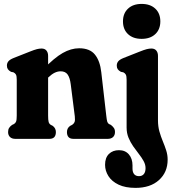

<svg xmlns="http://www.w3.org/2000/svg" viewBox="-20 -695 859 961"><path d="M220.8 -415.3V-116.8Q220.8 -93.7 223.5 -84.4Q226.2 -75.1 234 -70.2L244.1 -65Q259.7 -53 259.7 -34.2Q259.7 0 227.3 0H56.5Q39.8 0 30.2 -9Q20.5 -18.1 20.5 -34.2Q20.5 -46.7 25.6 -54.7Q30.7 -62.8 40.5 -69.8L49.8 -74.2Q57.2 -78.3 60.5 -86.6Q63.8 -94.9 63.8 -116.8V-296.1Q63.8 -314 60 -321.4Q56.1 -328.7 47.2 -333.1L35.1 -335.5Q23.9 -341.9 19.3 -348.9Q14.6 -355.9 14.6 -366.7Q14.6 -379.1 22 -388.1Q29.4 -397.1 48.2 -404.7L129.3 -436.7Q151.8 -445.7 164.4 -448.9Q177.1 -452.1 187.9 -452.1Q204.2 -452.1 212.5 -441.9Q220.8 -431.8 220.8 -415.3ZM206.2 -292.8 176.9 -328.2 196.7 -348.6Q251.9 -405.8 293.7 -429.6Q335.5 -453.4 376.2 -453.4Q429.7 -453.4 455.2 -421.7Q480.7 -390.1 486.9 -333.8L511.8 -116.8Q514.2 -95.3 516.5 -87Q518.8 -78.7 525.8 -74.2L535.1 -69.8Q544.5 -62.4 550 -54.5Q555.5 -46.7 555.5 -34.2Q555.5 -18.1 545.8 -9Q536.2 0 519.5 0H347.5Q315.1 0 315.1 -34.2Q315.1 -53.8 331.1 -65L341.2 -70.2Q349 -75.1 352.9 -83.6Q356.8 -92.1 354.4 -112.8L334 -273.5Q329.9 -305.9 318.5 -322Q307.2 -338.1 283.4 -338.1Q268.7 -338.1 253.6 -330.9Q238.6 -323.6 221.3 -307.1ZM770.7 -93.1Q770.7 -62.5 777.9 -36.8Q785.2 -11.2 794.9 12Q804.6 35.2 811.8 57.7Q819.1 80.2 819.1 104.1Q819.1 167.2 775.7 206.3Q732.3 245.4 658.3 245.4Q607.5 245.4 573.6 229.3Q539.7 213.1 522.8 186.6Q505.9 160 505.9 129.9Q505.9 94.5 525.1 75.6Q544.4 56.7 575.5 56.7Q606.9 56.7 625 77.8Q643.2 98.9 643.2 132.9V148.6Q643.2 166.8 651.5 176.8Q659.9 186.7 675.8 186.7Q691.3 186.6 699.9 176.3Q708.5 166 708.5 146.4Q708.5 128.8 699 111.5Q689.5 94.1 675.3 76Q661.1 57.8 646.9 37.6Q632.7 17.3 623.2 -5.8Q613.7 -29 613.7 -56.5V-296.1Q613.7 -314 609.8 -321.4Q606 -328.7 597.1 -333.1L585 -335.5Q573.8 -341.9 569.1 -348.9Q564.5 -355.9 564.5 -366.7Q564.5 -379.1 571.9 -388.1Q579.3 -397.1 598.1 -404.7L679.2 -436.7Q701.7 -445.7 714.3 -448.9Q727 -452.1 737.8 -452.1Q754.1 -452.1 762.4 -441.9Q770.7 -431.8 770.7 -415.3ZM689 -500.5Q645.8 -500.5 620.6 -524.3Q595.5 -548 595.5 -587.9Q595.5 -627.9 620.6 -651.6Q645.8 -675.4 689 -675.4Q732.2 -675.4 757.3 -651.7Q782.5 -628 782.5 -588Q782.5 -548 757.3 -524.3Q732.2 -500.5 689 -500.5Z"/></svg>

Font: Fraunces 144pt S100 Black
Style: Regular
Weight: 900
Version: Version 1.000